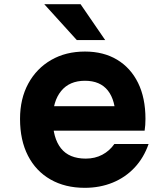

<svg xmlns="http://www.w3.org/2000/svg" viewBox="-20 -881 790 920"><path d="M207 -372H584L534 -311Q534 -400 497 -447Q460 -494 387 -494Q313 -494 273 -445Q233 -396 233 -311Q233 -220 272 -170.5Q311 -121 391 -121Q435 -121 470 -139.5Q505 -158 528 -191H692Q669 -125 625 -78Q581 -31 520 -6Q459 19 386 19Q292 19 222 -21Q152 -61 114 -135Q76 -209 76 -311Q76 -408 115.5 -480.5Q155 -553 225 -593.5Q295 -634 387 -634Q476 -634 541 -595Q606 -556 641.5 -484Q677 -412 677 -311Q677 -297 676 -282Q675 -267 673 -255H207ZM484 -689H348L192 -861H366Z"/></svg>

Font: Martian Mono SemiExpanded SemiExpanded
Style: Bold
Weight: 700
Width: 6
Monospace: yes
Version: Version 1.000